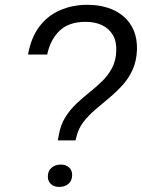

<svg xmlns="http://www.w3.org/2000/svg" viewBox="-20 -757 580 785"><path d="M216.4 -182.9 220.3 -204.7Q228 -247.4 247.4 -278.2Q266.7 -309 293.1 -333.8Q319.6 -358.6 347 -380.4Q374.4 -402.3 398.5 -425.9Q422.6 -449.6 438.4 -479.6Q454.3 -509.6 455.3 -549.1Q457 -587.4 441.5 -613.8Q426 -640.1 397.6 -653.9Q369.1 -667.7 329.6 -667.7Q261.3 -667.7 223.4 -631.1Q185.6 -594.6 172.9 -533.9H94.6Q106.4 -601.6 139.8 -646.8Q173.1 -692 224.3 -714.6Q275.4 -737.3 337.4 -737.3Q383 -737.3 420.6 -725.2Q458.3 -713.1 485.4 -689.7Q512.6 -666.3 526.9 -632.1Q541.3 -597.9 540 -554Q538.3 -506.9 522 -471.4Q505.7 -436 480.6 -408.4Q455.4 -380.9 426.6 -356.9Q397.7 -332.9 370.1 -309.2Q342.6 -285.6 321.7 -259.1Q300.9 -232.6 292.6 -198.1L288.7 -182.9ZM222 7.3Q201.3 7.3 188.4 -4.4Q175.6 -16 175.6 -35.6Q175.6 -58.1 190.6 -71.1Q205.6 -84.1 228.6 -84.1Q249.6 -84.1 262.3 -72.5Q275 -60.9 275 -41.3Q275 -19 260.4 -5.9Q245.7 7.3 222 7.3Z"/></svg>

Font: Mona Sans
Style: Italic
Weight: 200
Italic angle: -11.6951°
Designer: Deni Anggara
Foundry: GitHub
Version: Version 2.000